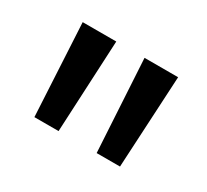

<svg xmlns="http://www.w3.org/2000/svg" viewBox="-63 -845 438 406"><g transform="rotate(30 156.5 -642.5)"><path d="M204 -530 191 -755H273L261 -530ZM52 -530 40 -755H122L111 -530Z"/></g></svg>

Font: DM Sans 9pt
Style: Regular
Weight: 400
Designer: Colophon Foundry, Jonny Pinhorn
Foundry: Colophon Foundry
Version: Version 4.004;gftools[0.9.30]